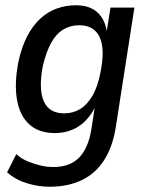

<svg xmlns="http://www.w3.org/2000/svg" viewBox="-20 -521 559 730"><path d="M169 189Q125 189 81.5 175.5Q38 162 7 134L42 65Q62 83 86.5 93Q111 103 135 108.5Q159 114 183 114Q245 114 280 79Q315 44 327 -27L343 -131H349Q334 -93 309.5 -66.5Q285 -40 254.5 -27.5Q224 -15 189 -15Q128 -15 91.5 -48Q55 -81 44.5 -142.5Q34 -204 50 -286Q62 -342 83 -382.5Q104 -423 132.5 -449.5Q161 -476 195.5 -488.5Q230 -501 269 -501Q324 -501 354 -470.5Q384 -440 388 -385H383L400 -492H491L420 -36Q408 38 375.5 88.5Q343 139 290.5 164Q238 189 169 189ZM224 -90Q257 -90 284 -106Q311 -122 331.5 -157Q352 -192 362 -246Q380 -334 359 -379.5Q338 -425 281 -425Q248 -425 221 -409Q194 -393 175 -359Q156 -325 143 -271Q126 -182 146.5 -136Q167 -90 224 -90Z"/></svg>

Font: Nunito Sans 10pt Condensed SemiBold
Style: Italic
Weight: 600
Width: 3
Italic angle: -9°
Designer: Vernon Adams
Foundry: Vernon Adams
Version: Version 3.101;gftools[0.9.27]